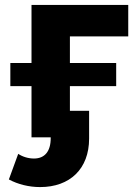

<svg xmlns="http://www.w3.org/2000/svg" viewBox="-20 -558 562 780"><path d="M501 -410V-538H108V-302H22V-208H108V0H186V3C186 58 161 86 118 86C95 86 72 79 54 67L16 171C53 191 98 202 143 202C264 202 342 128 342 5V-108H264V-208H452V-302H264V-410Z"/></svg>

Font: Talent SemiBold
Style: Bold
Weight: 700
Designer: Mike Powis
Version: Version 1.001;hotconv 1.0.109;makeotfexe 2.5.65596